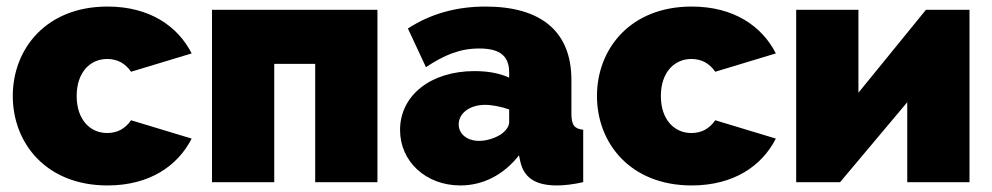

<svg xmlns="http://www.w3.org/2000/svg" viewBox="-20 -556 3029 586"><path d="M19 -263C19 -119 121 10 308 10C436 10 522 -49 565 -133L380 -189C362 -163 338 -150 307 -150C255 -150 214 -191 214 -263C214 -335 255 -376 307 -376C338 -376 362 -363 380 -337L565 -393C522 -477 436 -536 308 -536C121 -536 19 -407 19 -263Z M1132 -526H627V0H817V-361H942V0H1132Z M1385 10C1454 10 1517 -22 1564 -82L1568 -63C1579 -15 1612 10 1680 10C1701 10 1729 7 1760 0V-160C1733 -163 1724 -174 1724 -210V-312C1724 -461 1630 -536 1462 -536C1373 -536 1294 -514 1225 -469L1280 -351C1336 -388 1383 -408 1443 -408C1507 -408 1534 -384 1534 -335V-319C1506 -332 1471 -339 1428 -339C1296 -339 1201 -266 1201 -159C1201 -63 1280 10 1385 10ZM1442 -126C1406 -126 1380 -147 1380 -176C1380 -211 1414 -236 1461 -236C1482 -236 1511 -230 1534 -222V-183C1534 -170 1524 -157 1509 -146C1490 -134 1465 -126 1442 -126Z M1802 -263C1802 -119 1904 10 2091 10C2219 10 2305 -49 2348 -133L2163 -189C2145 -163 2121 -150 2090 -150C2038 -150 1997 -191 1997 -263C1997 -335 2038 -376 2090 -376C2121 -376 2145 -363 2163 -337L2348 -393C2305 -477 2219 -536 2091 -536C1904 -536 1802 -407 1802 -263Z M2600 -526H2410V0H2544L2749 -244V0H2939V-526H2806L2600 -273Z"/></svg>

Font: Raleway Black
Style: Regular
Weight: 900
Designer: Matt McInerney, Pablo Impallari, Rodrigo Fuenzalida
Foundry: Matt McInerney, Pablo Impallari, Rodrigo Fuenzalida
Version: Version 3.000g; ttfautohint (v1.5) -l 8 -r 28 -G 28 -x 14 -D